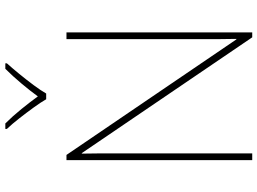

<svg xmlns="http://www.w3.org/2000/svg" viewBox="-146 -844 989 738"><g transform="rotate(-90 349.0 -474.5)"><path d="M594 0H575L130 -655H128Q129 -612 129 -577Q129 -542 129 -502V0H103V-714H123L567 -61H569Q568 -99 568 -138Q568 -177 568 -211V-714H594ZM337 -792Q325 -813 305 -840.5Q285 -868 263.5 -895.5Q242 -923 223 -943V-949H244Q272 -921 299.5 -887Q327 -853 348 -824Q369 -853 397.5 -887Q426 -921 454 -949H475V-943Q457 -923 434.5 -895.5Q412 -868 391.5 -840.5Q371 -813 359 -792Z"/></g></svg>

Font: Noto Sans Oriya Thin
Style: Regular
Weight: 100
Designer: Amélie Bonet and Sol Matas
Foundry: Google LLC
Version: Version 2.006; ttfautohint (v1.8.4.7-5d5b)